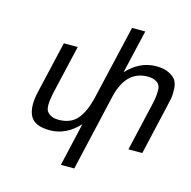

<svg xmlns="http://www.w3.org/2000/svg" viewBox="-128 -850 1168 1176"><g transform="rotate(15 455.5 -261.5)"><path d="M275 -63Q351 -63 392 -110Q431 -155 453 -240L565 -723H649L585 -447Q666 -535 771 -535Q821 -535 853 -518Q886 -501 897 -481Q910 -459 911 -426Q912 -393 909 -373Q908 -368 906.5 -360.5Q905 -353 902.5 -343Q900 -333 899 -326L824 1H736L804 -293Q813 -333 815 -349Q818 -370 818 -394Q818 -416 809 -430Q802 -442 783 -451Q765 -460 735 -460Q598 -460 557 -283L446 200H361L424 -75Q343 13 240 13Q141 13 114 -43Q87 -98 110 -196L186 -524H274L206 -230Q201 -210 196 -180Q192 -158 192 -137Q192 -111 199 -98Q206 -85 225 -74Q244 -63 275 -63Z"/></g></svg>

Font: Miedinger
Style: Italic
Weight: 400
Italic angle: -13°
Version: Version 001.000